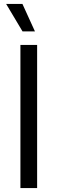

<svg xmlns="http://www.w3.org/2000/svg" viewBox="-20 -958 293 978"><path d="M84 -729H169.1V0H84ZM11.3 -937.9H94.3L158 -798.1H94.7Z"/></svg>

Font: Mona Sans VF XLt
Style: Regular
Weight: 200
Designer: Deni Anggara
Foundry: GitHub
Version: Version 2.000;Glyphs 3.2.3 (3260)